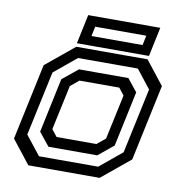

<svg xmlns="http://www.w3.org/2000/svg" viewBox="-78 -756 784 829"><g transform="rotate(10 314.0 -342.0)"><path d="M100.5 0 19.5 -103 90.5 -437 215.5 -540H528L609 -437L538 -103L413 0ZM139 -46.5H398.5L496 -127L557 -413L493.5 -493.5H231.5L133.5 -412.5L73 -130ZM172 -94 125.5 -152 176 -390.5 244 -446H460.5L504.5 -391L453 -149L386 -94ZM199.5 -141.5H374L411 -172L453 -368L429 -398.5H254.5L217.5 -368L175.5 -172ZM215.5 -555.5 242.5 -683.5H558.5L531.5 -555.5ZM272 -597H496L505 -639.5H281Z"/></g></svg>

Font: Tourney Medium
Style: Italic
Weight: 500
Italic angle: -12°
Version: Version 1.015